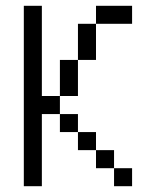

<svg xmlns="http://www.w3.org/2000/svg" viewBox="-20 -645 540 665"><path d="M437.5 0V-62.5H375V0ZM437.5 -562.5V-625H312.5V-562.5H250Q250 -562.5 250 -437.5H187.5Q187.5 -437.5 187.5 -312.5H125V-625H62.5Q62.5 -625 62.5 0H125Q125 0 125 -250H187.5V-187.5H250V-125H312.5V-62.5H375V-125H312.5V-187.5H250V-250H187.5V-312.5H250Q250 -312.5 250 -437.5H312.5Q312.5 -437.5 312.5 -562.5Z"/></svg>

Font: BFUnifontExMono
Style: Regular
Weight: 500
Version: Version 15.0.06